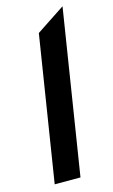

<svg xmlns="http://www.w3.org/2000/svg" viewBox="-106 -698 435 741"><g transform="rotate(-15 112.0 -328.0)"><path d="M17 0H120L224 -656L109 -580Z"/></g></svg>

Font: Charger Sport
Style: BlkNrwObl
Weight: 900
Designer: Jasper
Foundry: Cannot Into Space Fonts
Version: Version 1.1